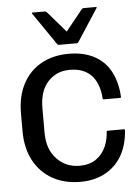

<svg xmlns="http://www.w3.org/2000/svg" viewBox="-53 -777 607 836"><g transform="rotate(-5 250.0 -359.0)"><path d="M477.5 -190Q475 -156.5 467 -128Q447 -59 394 -20.8Q341 17.5 265 17.5Q195 17.5 142.8 -12Q90.5 -41.5 61.5 -95.8Q32.5 -150 32.5 -224V-301.5Q32.5 -376 60.8 -430Q89 -484 140.8 -513.2Q192.5 -542.5 262.5 -542.5Q340 -542.5 391.8 -506.5Q443.5 -470.5 462.5 -400Q471 -369.5 472.5 -335.5Q472.5 -331.5 467.5 -331.5H397.5Q392.5 -331.5 392.5 -335Q390.5 -370.5 379.5 -397.5Q349.5 -472.5 260 -472.5Q202.5 -472.5 165 -432Q127.5 -391.5 127.5 -316.5V-209Q127.5 -136.5 167.8 -94.5Q208 -52.5 267.5 -52.5Q310.5 -52.5 339.5 -72.5Q368.5 -92.5 383.5 -127.5Q395.5 -156.5 397.5 -190.5Q397.5 -194 402.5 -194H472.5Q477.5 -194 477.5 -190ZM262 -639.5 335 -730Q339 -735 344.5 -735H397Q403.5 -735 400 -730L309 -590Q306 -585 302 -585H222Q218 -585 215 -590L119 -730Q115.5 -735 122 -735H174.5Q180 -735 184 -730Z"/></g></svg>

Font: MFEK Sans
Style: Regular
Weight: 400
Designer: Owen Earl
Foundry: indestructible type*
Version: Version 0.001; ttfautohint (v1.8.4.7-5d5b)